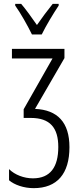

<svg xmlns="http://www.w3.org/2000/svg" viewBox="-20 -968 426 998"><path d="M285 -948H254C222 -907 201 -880 172 -838C145 -877 114 -920 90 -948H59V-939C87 -900 123 -836 146 -789H197C220 -836 257 -897 285 -939ZM315 -714H42V-664H253L103 -400V-355H140C240 -355 283 -304 283 -204C283 -99 241 -41 151 -41C105 -41 57 -59 27 -89V-31C55 -7 104 10 155 10C277 10 341 -65 341 -203C341 -332 279 -397 162 -402L315 -666Z"/></svg>

Font: Noto Sans Display Condensed Light
Style: Regular
Weight: 300
Width: 3
Designer: Monotype Design Team
Foundry: Monotype Imaging Inc.
Version: Version 1.900